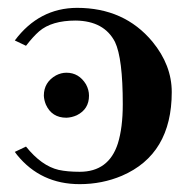

<svg xmlns="http://www.w3.org/2000/svg" viewBox="-20 -464 498 494"><path d="M150.9 -161.1Q113.3 -161.1 98.1 -194.8Q93.3 -206.5 92.8 -217.8Q92.8 -252.4 124 -270Q137.2 -276.9 150.9 -276.9Q183.1 -276.9 201.2 -247.1Q209 -232.9 209 -217.8Q209 -183.1 177.7 -167.5Q164.6 -161.6 150.9 -161.1ZM185.1 -22Q259.8 -22 283.2 -94.7Q295.9 -135.3 295.9 -195.8Q295.9 -314 275.9 -356Q248 -410.2 174.8 -411.1Q112.8 -411.1 80.6 -383.3Q65.4 -370.1 46.9 -346.2L18.1 -359.9Q80.6 -443.4 178.2 -443.8Q299.8 -443.8 372.1 -356.9Q421.9 -296.4 421.9 -227.1Q421.9 -66.9 293.5 -11.7Q242.7 9.8 185.1 9.8Q85 9.8 23.9 -65.4Q20.5 -69.8 18.1 -73.2L46.9 -86.9Q86.9 -37.1 130.9 -26.9Q153.3 -22 185.1 -22Z"/></svg>

Font: Linux Libertine O
Style: Semibold
Weight: 700
Designer: Philipp H. Poll
Foundry: Philipp H. Poll
Version: Version 5.0.0